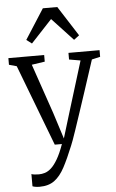

<svg xmlns="http://www.w3.org/2000/svg" viewBox="-68 -887 711 1181"><g transform="rotate(-5 287.5 -296.0)"><path d="M128 250Q114.5 250 102.2 248Q90 246 84 243V167.5Q90 170.5 103.2 172Q116.5 173.5 130 173.5Q148 173.5 167 167.8Q186 162 205.8 144.5Q225.5 127 246 92.2Q266.5 57.5 287 0H243L52 -501L5 -514V-555H226V-514L145 -502L250 -196L302 -33L352 -197L446 -502L376 -514V-555H568V-514L516 -502Q480.5 -392.5 453.8 -311.5Q427 -230.5 408 -173.2Q389 -116 376.2 -78.2Q363.5 -40.5 355.2 -18Q347 4.5 342 16Q311 92.5 283.2 144.8Q255.5 197 219.5 223.5Q183.5 250 128 250ZM157.5 -632 124.5 -657 243 -842H332L450.5 -657L417.5 -632L287.5 -771.5Z"/></g></svg>

Font: Merriweather Light 18pt Light
Style: Regular
Weight: 300
Version: Version 2.100